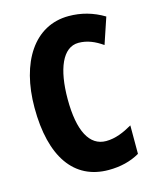

<svg xmlns="http://www.w3.org/2000/svg" viewBox="-111 -800 716 886"><g transform="rotate(-15 247.0 -357.0)"><path d="M314 -593C356 -593 392 -577 428 -552L470 -677C417 -709 361 -724 302 -724C137 -724 41 -572 41 -356C41 -121 133 10 298 10C354 10 404 -2 447 -27V-163C407 -140 366 -122 321 -122C242 -122 199 -202 199 -355C199 -497 238 -593 314 -593Z"/></g></svg>

Font: Noto Sans Thai Looped ExtraCondensed ExtraBold
Style: Regular
Weight: 800
Width: 2
Designer: Sasikarn Vongin, Ben Mitchell
Foundry: The Fontpad Ltd
Version: Version 1.001